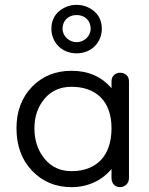

<svg xmlns="http://www.w3.org/2000/svg" viewBox="-20 -756 616 792"><path d="M296 -536C360 -536 400 -584 400 -637C400 -668 389 -692 368 -710C347 -727 323 -736 296 -736C269 -736 245 -727 224 -710C203 -692 192 -668 192 -637C192 -584 232 -536 296 -536ZM296 -582C267 -582 238 -605 238 -638C238 -670 261 -694 296 -694C331 -694 354 -670 354 -638C354 -605 325 -582 296 -582ZM275 16C343 16 401 -12 440 -59V-21C440 0 454 16 475 16C496 16 512 0 512 -21V-421C512 -444 495 -456 475 -456C458 -456 440 -444 440 -421V-392C399 -440 344 -464 275 -464C209 -464 155 -442 112 -398C69 -353 48 -296 48 -227C48 -156 69 -97 112 -52C155 -7 209 16 275 16ZM275 -50C229 -50 192 -67 164 -101C136 -135 122 -177 122 -227C122 -275 136 -316 164 -349C192 -382 229 -398 275 -398C375 -398 440 -340 440 -227C440 -110 375 -50 275 -50Z"/></svg>

Font: Dongle Light
Style: Regular
Weight: 300
Designer: Yanghee Ryu
Foundry: Yanghee Ryu
Version: Version 2.000